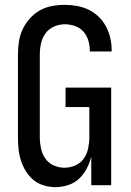

<svg xmlns="http://www.w3.org/2000/svg" viewBox="-20 -763 540 791"><path d="M209 8Q185 8 161 1Q137 -6 118.5 -21Q100 -36 87 -57Q74 -78 66.5 -101Q59 -124 56.5 -148Q54 -172 54 -196V-539Q54 -565 58 -591.5Q62 -618 73.5 -642.5Q85 -667 103 -687Q121 -707 144 -720Q167 -733 193.5 -738Q220 -743 247 -743Q272 -743 297 -738.5Q322 -734 345 -723Q368 -712 386 -694.5Q404 -677 416 -655Q428 -633 434 -608Q440 -583 440 -558V-551H350V-555Q350 -576 343.5 -597Q337 -618 323 -633.5Q309 -649 288.5 -656Q268 -663 247 -663Q224 -663 202.5 -653.5Q181 -644 167.5 -625.5Q154 -607 149 -584.5Q144 -562 144 -539V-196Q144 -174 149 -151Q154 -128 167 -109.5Q180 -91 201.5 -81.5Q223 -72 246 -72Q269 -72 290.5 -81.5Q312 -91 325 -109.5Q338 -128 343 -151Q348 -174 348 -196V-322H250V-402H438V0H356V-118Q350 -93 337.5 -69Q325 -45 306 -27Q287 -9 261 -0.5Q235 8 209 8Z"/></svg>

Font: Iosevka Fixed Medium
Style: Regular
Weight: 500
Monospace: yes
Designer: Belleve Invis
Foundry: Belleve Invis
Version: Version 32.3.0